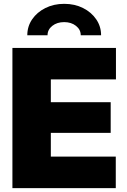

<svg xmlns="http://www.w3.org/2000/svg" viewBox="-20 -976 659 996"><path d="M44.4 0V-727.5H581.5V-564H243.7V-445.8H554.2V-286.6H243.7V-163.6H580.6V0ZM313 -956.1Q367.7 -956.1 410.9 -934.3Q454.1 -912.6 479.2 -875.7Q504.4 -838.9 504.4 -793H398.9Q398.9 -822.3 374.3 -841.8Q349.6 -861.3 313 -861.3Q275.9 -861.3 251.2 -841.8Q226.6 -822.3 226.6 -793H121.6Q121.6 -838.9 146.7 -875.7Q171.9 -912.6 215.3 -934.3Q258.8 -956.1 313 -956.1Z"/></svg>

Font: Inter 20pt Black
Style: Regular
Weight: 900
Version: Version 4.001;git-66647c0bb